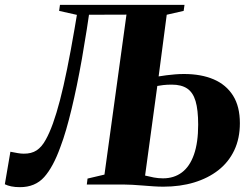

<svg xmlns="http://www.w3.org/2000/svg" viewBox="-40 -763 1038 794"><path d="M42.5 11Q22.5 11 6.8 7.8Q-9 4.5 -20 -1L3 -135.5Q20 -132 33.5 -129.8Q47 -127.5 57.5 -127.5Q90 -127 111.5 -141.2Q133 -155.5 149 -185Q164.5 -212.5 179 -252.8Q193.5 -293 208 -348.5Q222.5 -404 237.5 -477.8Q252.5 -551.5 268.5 -645L278 -701.5L204.5 -718L208 -743H723L719.5 -718L649.5 -702L616 -447Q631.5 -449.5 648.5 -451.8Q665.5 -454 684 -455.5Q702.5 -457 721 -457Q792 -457 843.8 -434.8Q895.5 -412.5 923.8 -367.5Q952 -322.5 952 -253.5Q952 -190.5 928.8 -141.5Q905.5 -92.5 863 -59.2Q820.5 -26 762.8 -8.5Q705 9 635.5 9Q615.5 9 593.8 7.5Q572 6 550 4.2Q528 2.5 507.2 1.2Q486.5 0 468.5 0H319L322 -24.5L392 -41L483 -702.5L328 -702L319 -642Q309 -578 298.8 -520Q288.5 -462 277.8 -410Q267 -358 256 -312.2Q245 -266.5 233.5 -226.8Q222 -187 209.5 -154.5Q180 -72.5 142.8 -30.8Q105.5 11 42.5 11ZM634 -25.5Q679.5 -25.5 712 -49.8Q744.5 -74 762 -123.5Q779.5 -173 779.5 -247.5Q779.5 -308.5 768.8 -344.8Q758 -381 734 -397Q710 -413 670.5 -413Q650 -413 635 -411.2Q620 -409.5 610.5 -407.5L560 -37Q577.5 -32.5 596.2 -29Q615 -25.5 634 -25.5Z"/></svg>

Font: Merriweather 120pt ExtraBold
Style: Italic
Weight: 800
Italic angle: -7.8°
Version: Version 2.101